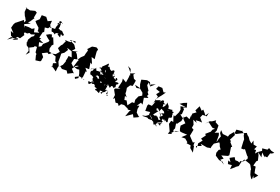

<svg xmlns="http://www.w3.org/2000/svg" viewBox="85 -2358 5893 4034"><g transform="rotate(30 3032.0 -341.5)"><path d="M222 -283 235 -285 317 -290 354 -324 398 -314 470 -355 468 -313 430 -274 398 -187 409 -127 398 -133 432 -71 493 -43 527 11 513 112 561 32 503 -55 586 -117 585 -140 671 -156 625 -257 716 -284 607 -311 629 -343 580 -344 589 -480 612 -494 575 -585 644 -605 669 -663 645 -691 636 -782 561 -729 490 -794 391 -777 396 -682 337 -604 379 -569 464 -514 491 -440 453 -461 530 -431 429 -383 398 -463 355 -424 283 -423 193 -407 207 -361 165 -432 212 -461 279 -510 217 -499 246 -544 291 -650 272 -647 274 -771 228 -787 128 -742 143 -740 19 -746 35 -759 45 -657 93 -582 111 -567 158 -507 147 -460 117 -503 3 -374 -4 -357 -7 -374 -28 -313 -35 -227 65 -151 -5 -164 47 -80 125 -59 136 -72 63 -56 15 33 103 -56 151 -78 199 -105 210 -81 116 -19 179 -128H238L283 -232L260 -254L261 -289L224 -324Z M733 -513 674 -465 737 -425 800 -393 791 -360 717 -267 710 -206 638 -151 648 -110 669 -34 703 -15 705 13 750 111 843 81 859 65 857 -28 791 -85 887 -156 925 -140 971 -190 907 -194 883 -257 891 -329 864 -292 913 -366 832 -494 796 -471 807 -476 779 -533ZM823 -830C804 -819 843 -876 864 -839C855 -822 804 -918 773 -830C832 -822 792 -819 818 -832C811 -811 763 -753 778 -671C789 -661 695 -659 668 -636C661 -672 695 -657 711 -645C738 -595 729 -563 787 -595C716 -594 747 -606 858 -550C792 -565 847 -624 894 -621C858 -603 868 -599 930 -573C978 -556 949 -566 937 -638C1005 -591 999 -650 1002 -651C909 -703 961 -711 860 -695C919 -699 837 -709 835 -713C854 -762 824 -789 839 -798C802 -822 754 -817 772 -775L833 -808Z M1641 0 1667 -21 1721 -62 1802 -52 1839 -39 1845 -46 1795 -53 1771 -39 1790 -81 1780 -217 1807 -219 1737 -279 1821 -291 1775 -427 1822 -410 1738 -539 1816 -532 1798 -593 1772 -693 1777 -742 1734 -765 1703 -759 1636 -734 1575 -639 1603 -618 1594 -545 1591 -484 1544 -422 1512 -348 1535 -349 1524 -305 1508 -165 1434 -215 1439 -319 1503 -347 1441 -432 1399 -466 1434 -492 1311 -444 1355 -515 1298 -576 1251 -606 1283 -585 1162 -620 1282 -655 1297 -620 1207 -638 1205 -592 1155 -579 1068 -570 1103 -558 1077 -458 1057 -430 1032 -348 1105 -299 1055 -215 982 -186 1077 -172 1120 -80 1167 -62 1100 -20 1131 70 1105 48 1117 43 1236 100 1230 17 1229 20 1234 -30 1181 -109 1165 -206 1149 -281 1175 -310 1196 -329 1235 -421 1197 -445 1220 -447 1315 -433 1379 -323 1307 -316 1310 -269 1307 -197 1315 -192 1297 -95 1242 -15 1265 -42 1322 -10 1426 -32 1471 19 1565 -51 1587 -53 1501 -119 1545 -214 1601 -248 1578 -334 1597 -398 1663 -417 1550 -392 1558 -296 1584 -240 1597 -233 1534 -172 1602 -167 1645 -180 1684 -112 1720 -18 1664 34Z M2085 -317C2089 -297 2078 -320 2029 -389C2117 -344 2049 -363 2130 -371C2152 -442 2115 -412 2134 -457C2162 -395 2164 -354 2100 -318C2093 -369 2151 -335 2205 -360C2195 -294 2200 -355 2217 -370C2205 -309 2239 -285 2180 -301C2234 -298 2244 -309 2302 -291C2333 -279 2345 -273 2374 -322L2328 -328L2228 -395L2174 -348L2143 -412L2086 -321ZM2316 -173C2241 -204 2249 -181 2298 -129C2292 -174 2312 -133 2193 -183C2181 -157 2153 -156 2122 -206C2135 -207 2147 -120 2122 -173C2101 -138 2140 -140 2176 -220C2089 -234 2059 -206 2066 -199C2104 -186 2054 -247 2008 -235C2072 -296 2005 -263 2042 -265L2068 -261L2062 -273L2154 -163L2148 -201L2252 -158L2297 -231L2393 -168L2396 -192C2400 -248 2439 -229 2472 -187C2432 -214 2492 -215 2493 -262C2487 -236 2480 -247 2473 -294C2538 -343 2499 -367 2429 -331C2419 -384 2478 -377 2420 -421C2412 -431 2379 -387 2433 -367C2396 -384 2320 -397 2368 -419C2323 -456 2361 -426 2327 -406C2308 -429 2297 -462 2306 -472C2333 -435 2372 -419 2302 -495C2319 -461 2312 -589 2246 -495C2188 -500 2167 -555 2150 -576C2196 -515 2148 -571 2165 -545C2093 -519 2153 -602 2106 -537C2156 -571 2141 -578 2109 -601C2119 -599 2092 -554 2031 -479C2039 -468 2026 -498 2035 -452C2051 -478 2069 -473 2008 -436C1975 -475 2009 -386 2016 -430C2074 -401 2069 -369 2046 -359C1958 -349 1989 -329 1952 -354C1967 -391 1928 -349 1943 -409C1929 -350 1892 -339 1891 -356C1863 -294 1848 -342 1864 -277C1842 -333 1853 -325 1893 -346C1939 -351 1868 -306 1904 -319C1883 -257 1897 -291 1875 -289C1865 -198 1937 -217 1873 -199C1940 -234 1972 -168 2016 -194C2022 -217 1970 -216 1981 -158C2002 -117 2026 -100 2053 -85C1985 -119 2019 -36 1970 -23C1982 -4 1923 -39 1938 -72C2001 -62 1974 -80 2031 -125C2027 -108 1975 -24 2060 -71C2058 -85 2123 -28 2111 -73C2074 -49 2101 -16 2166 -26C2099 42 2182 0 2171 43C2165 -2 2190 34 2249 41C2241 -16 2258 -9 2233 -13C2287 -33 2273 -24 2311 -17C2250 7 2277 28 2306 25C2295 -47 2370 -7 2353 -110C2349 -90 2444 -83 2376 -36C2434 -10 2403 -12 2442 -13C2379 45 2441 -35 2391 -55C2406 -36 2411 -43 2403 -82L2329 -86L2330 -159L2315 -239L2269 -285L2279 -173L2363 -195Z M2949 -142 2896 -36 2830 -117 2785 -102 2752 -183 2800 -172 2736 -232 2726 -284 2699 -359 2701 -346 2737 -429 2788 -444 2791 -504 2790 -574 2736 -588 2681 -658 2706 -701 2620 -652 2542 -720 2495 -758 2574 -733 2637 -596 2620 -620 2627 -554 2629 -439 2532 -475 2550 -412 2541 -261 2596 -267 2494 -212 2488 -183 2563 -91 2560 -116 2567 0 2590 -36 2651 39 2704 27 2744 68 2771 8 2835 -7 2951 26 2938 40 3052 11 3020 9 2993 54 2970 185 3090 66 3135 124 3139 121 3215 69 3236 47 3220 48 3142 -2 3118 -77 3120 -156 3071 -129 3117 -229 3088 -239 3164 -208 3116 -347 3202 -391 3154 -413 3166 -452 3122 -493 3128 -520 3044 -613 3046 -679 3113 -618 3192 -716 3110 -665V-635L3062 -696L2990 -700L2879 -649L2906 -552L2950 -474L2879 -448L2819 -491L2935 -483L3038 -423L3064 -368L3004 -316L2980 -222L2998 -150Z M3436 -314C3504 -263 3463 -279 3477 -308C3508 -282 3555 -253 3548 -274C3517 -294 3529 -308 3539 -266C3562 -343 3532 -329 3573 -325C3588 -309 3628 -328 3650 -274C3589 -247 3609 -251 3585 -251C3671 -219 3656 -242 3600 -151C3609 -159 3620 -113 3659 -184C3625 -135 3575 -218 3642 -182C3548 -239 3599 -178 3582 -237C3526 -265 3594 -190 3614 -238C3567 -172 3645 -101 3656 -133C3600 -66 3630 -111 3542 -154C3582 -117 3510 -163 3532 -156C3470 -118 3522 -135 3460 -139L3522 -257L3480 -251L3462 -281L3457 -317L3500 -439L3423 -390L3419 -281ZM3276 0 3388 -23 3418 -10 3514 -26 3391 -101C3503 -73 3519 9 3522 4C3503 -40 3554 -15 3577 62C3554 10 3602 46 3621 7C3603 64 3665 39 3646 24C3608 63 3606 -36 3632 46C3588 -16 3613 -44 3699 -9C3722 -24 3663 -27 3718 -86C3714 -47 3709 -108 3686 -68C3695 -57 3719 -96 3608 1C3617 -63 3662 -44 3716 -109C3634 -123 3707 -153 3678 -181C3674 -162 3665 -147 3667 -169C3763 -136 3772 -114 3710 -171C3773 -156 3815 -116 3775 -141C3836 -151 3776 -160 3779 -267C3793 -225 3820 -271 3797 -261C3869 -261 3799 -359 3799 -335C3838 -343 3809 -377 3771 -351C3809 -357 3840 -417 3772 -395C3764 -406 3779 -441 3742 -419C3761 -422 3667 -400 3645 -398C3650 -394 3716 -375 3687 -363C3654 -438 3698 -432 3592 -507C3614 -437 3559 -364 3552 -379C3551 -449 3501 -410 3589 -459C3563 -410 3552 -505 3490 -455C3500 -422 3535 -447 3520 -502C3462 -507 3484 -473 3438 -441C3479 -504 3435 -473 3338 -415L3375 -503L3417 -578L3462 -673L3417 -652L3349 -720L3263 -709L3245 -637L3346 -620L3302 -541L3361 -514L3355 -464L3345 -365L3317 -318L3370 -398L3347 -284L3269 -276L3260 -240L3280 -122L3293 -127L3381 -154L3387 -85L3340 -36L3287 -15Z M4518 -1 4507 -74 4478 -47 4358 -136 4353 -142 4356 -288 4306 -305 4304 -378 4246 -466 4342 -445 4298 -482 4366 -500 4436 -507 4347 -581 4365 -652 4317 -644 4454 -669 4458 -753 4422 -669 4379 -710 4321 -756 4305 -717 4221 -778 4186 -658 4229 -635 4163 -567 4186 -496 4159 -546 4171 -435 4091 -456 4032 -387 3956 -426 3980 -449 3968 -558 3933 -582 4001 -618 3957 -710 3890 -668 3830 -612 3980 -615 3871 -578 3909 -515V-452L3876 -334L3844 -346L3855 -309L3906 -216L3855 -215L3847 -137L3931 -17L3939 -14L3931 57L4005 18L3985 1L4044 -79L4117 -98L4002 -42L3994 -78L4006 -117L3969 -227L3991 -215L4018 -273L4043 -317L4041 -437L4056 -378L4140 -318L4077 -226L4098 -163L4124 -116L4168 -114L4291 -129L4213 -24L4297 -40L4375 5L4371 32L4468 28L4488 80L4584 137L4534 1L4490 0Z M5219 -1 5158 -22 5207 -78 5131 -111 5256 -171 5276 -199 5220 -365 5239 -382 5156 -448 5155 -474 5123 -488 5165 -627 5139 -650 5135 -739 5255 -772 5247 -810 5271 -729 5170 -652 5113 -666 5060 -571 5054 -519 5040 -525 4933 -517 4862 -570 4874 -505 4924 -452 4911 -389 4905 -302 4894 -336 4874 -453 4848 -498 4769 -452 4787 -512 4766 -626 4678 -656 4669 -697 4603 -633 4563 -613 4503 -522 4552 -585 4676 -522 4737 -528 4701 -489 4690 -432 4612 -335 4640 -311 4586 -205 4635 -185 4583 -87 4596 -45 4594 24 4573 -18 4677 -77 4636 -106H4788L4851 -130L4859 -124L4860 -179L4872 -247L4962 -333L5024 -257L5054 -216L5041 -265L4974 -327L4931 -353L4983 -303L5008 -259L5083 -187L5107 -138L5081 -231L5025 -184L5024 -177L5012 -107L5033 -50L5137 -4L5196 -2L5213 -13L5276 29L5188 -6Z M6057 -701 6066 -716 5992 -721 5923 -747 5910 -701 5801 -670 5825 -622 5758 -555 5724 -499 5707 -574 5663 -567 5685 -647 5605 -648 5560 -721 5553 -643 5486 -683 5436 -735 5395 -756 5359 -789 5259 -721 5244 -780 5320 -741 5330 -709 5378 -642 5386 -593 5420 -447 5474 -455 5496 -474 5601 -379 5629 -364 5645 -322 5587 -222 5535 -207V-169L5496 -180L5435 -171L5392 -221L5306 -153L5370 -82L5311 -94L5336 -33L5353 -25L5425 -47L5434 47L5515 -50L5501 -42L5560 -101L5564 -193L5582 -240L5592 -278L5729 -258L5757 -245L5819 -169L5821 -149L5862 -65L5899 -22L5920 -3L5940 1L5916 -119L5895 -118L5958 -35L6015 -133L5923 -138L5896 -203L5874 -269L5819 -263L5829 -371L5852 -400L5807 -505L5767 -559L5881 -497L5844 -595L5940 -530L5929 -553L5986 -558L5998 -661L6028 -675Z"/></g></svg>

Font: Hussar Lance
Style: Regular
Weight: 700
Foundry: Cannot Into Space Fonts, PlusOne Fonts
Version: Version 2.27